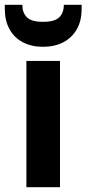

<svg xmlns="http://www.w3.org/2000/svg" viewBox="-41 -780 360 800"><path d="M69 0V-526H209V0ZM138 -585Q90 -585 54 -604Q18 -623 -1.5 -658.5Q-21 -694 -21 -743V-760H52Q52 -727 71 -708Q90 -689 138 -689Q187 -689 206 -708Q225 -727 225 -760H299V-742Q299 -693 279 -658Q259 -623 223 -604Q187 -585 138 -585Z"/></svg>

Font: DM Sans 9pt ExtraBold
Style: Regular
Weight: 800
Version: Version 4.004;gftools[0.9.30]